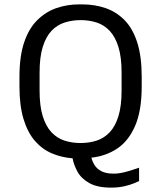

<svg xmlns="http://www.w3.org/2000/svg" viewBox="-20 -716 736 878"><path d="M488 142Q425 142 388 121Q351 100 334 68.5Q317 37 312 8Q261 4 216.5 -15Q172 -34 139 -72.5Q106 -111 87.5 -172Q69 -233 69 -321V-365Q69 -459 90.5 -522.5Q112 -586 150.5 -624Q189 -662 238 -679Q287 -696 342 -696H356Q413 -696 462.5 -679Q512 -662 549.5 -624Q587 -586 607.5 -522Q628 -458 628 -365V-321Q628 -209 597.5 -139.5Q567 -70 515 -36Q463 -2 398 5Q402 22 412.5 39Q423 56 444 67Q465 78 499 78Q522 78 547 72Q572 66 591.5 59Q611 52 616 51V112Q612 114 594.5 121.5Q577 129 549.5 135.5Q522 142 488 142ZM348 -62Q388 -62 422 -73Q456 -84 481.5 -111Q507 -138 521.5 -184.5Q536 -231 536 -302V-384Q536 -455 521.5 -501.5Q507 -548 481.5 -575Q456 -602 422 -613Q388 -624 349 -624Q310 -624 275.5 -613Q241 -602 215.5 -575Q190 -548 175.5 -501.5Q161 -455 161 -384V-302Q161 -231 175.5 -184.5Q190 -138 215.5 -111Q241 -84 275 -73Q309 -62 348 -62Z"/></svg>

Font: Chivo Medium Light
Style: Regular
Weight: 300
Version: Version 2.002